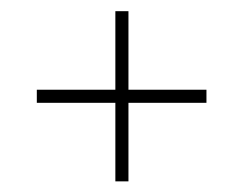

<svg xmlns="http://www.w3.org/2000/svg" viewBox="-20 -458 446 352"><path d="M191.5 -125.5V-269.5H47.5V-293.5H191.5V-437.5H215.5V-293.5H358.5V-269.5H215.5V-125.5Z"/></svg>

Font: Imbue 50pt Medium
Style: Regular
Weight: 500
Designer: Tyler Finck
Foundry: Etcetera Type Company
Version: Version 1.102; ttfautohint (v1.8.3)